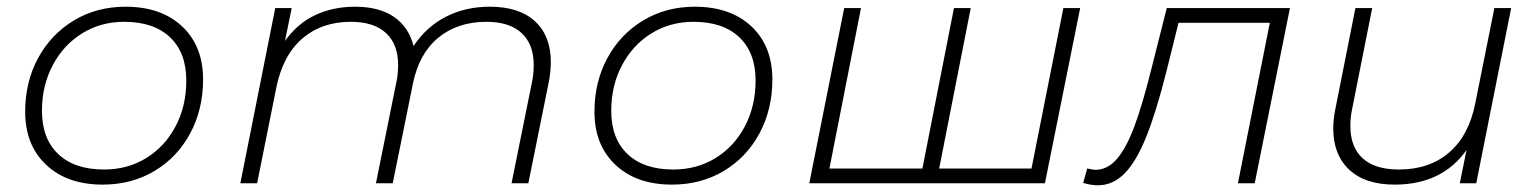

<svg xmlns="http://www.w3.org/2000/svg" viewBox="-20 -546 4578 572"><path d="M55 -213Q55 -302 93.5 -373Q132 -444 200 -485Q268 -526 354 -526Q460 -526 522.5 -467.5Q585 -409 585 -309Q585 -220 546.5 -148.5Q508 -77 440 -36.5Q372 4 286 4Q180 4 117.5 -55Q55 -114 55 -213ZM535 -306Q535 -389 486.5 -435Q438 -481 350 -481Q280 -481 224.5 -446.5Q169 -412 137 -351.5Q105 -291 105 -216Q105 -133 153.5 -87Q202 -41 290 -41Q360 -41 415.5 -75Q471 -109 503 -169.5Q535 -230 535 -306Z M1621 -361Q1621 -334 1615 -302L1554 0H1504L1565 -302Q1570 -325 1570 -353Q1570 -414 1534 -447.5Q1498 -481 1429 -481Q1343 -481 1285.5 -433.5Q1228 -386 1210 -296L1150 0H1100L1161 -302Q1166 -325 1166 -353Q1166 -414 1130 -447.5Q1094 -481 1025 -481Q938 -481 880 -430.5Q822 -380 803 -284L746 0H696L800 -522H849L829 -424Q866 -476 919 -501Q972 -526 1038 -526Q1110 -526 1154 -495.5Q1198 -465 1212 -409Q1251 -467 1309 -496.5Q1367 -526 1439 -526Q1527 -526 1574 -482.5Q1621 -439 1621 -361Z M1751 -213Q1751 -302 1789.5 -373Q1828 -444 1896 -485Q1964 -526 2050 -526Q2156 -526 2218.5 -467.5Q2281 -409 2281 -309Q2281 -220 2242.5 -148.5Q2204 -77 2136 -36.5Q2068 4 1982 4Q1876 4 1813.5 -55Q1751 -114 1751 -213ZM2231 -306Q2231 -389 2182.5 -435Q2134 -481 2046 -481Q1976 -481 1920.5 -446.5Q1865 -412 1833 -351.5Q1801 -291 1801 -216Q1801 -133 1849.5 -87Q1898 -41 1986 -41Q2056 -41 2111.5 -75Q2167 -109 2199 -169.5Q2231 -230 2231 -306Z M3198 -522 3093 0H2391L2495 -522H2545L2451 -44H2728L2822 -522H2872L2778 -44H3053L3148 -522Z M3823 -522 3718 0H3668L3763 -478H3491L3456 -337Q3425 -214 3395.5 -140Q3366 -66 3331 -30Q3296 6 3251 6Q3231 6 3207 -1L3219 -44Q3239 -40 3243 -40Q3279 -40 3307 -72Q3335 -104 3359.5 -169.5Q3384 -235 3411 -344L3456 -522Z M4482 -522 4378 0H4329L4349 -99Q4276 4 4135 4Q4047 4 3999.5 -40.5Q3952 -85 3952 -163Q3952 -190 3958 -220L4018 -522H4068L4008 -220Q4003 -198 4003 -170Q4003 -108 4039.5 -74.5Q4076 -41 4148 -41Q4238 -41 4297 -91.5Q4356 -142 4375 -238L4432 -522Z"/></svg>

Font: Montserrat Alternates Light
Style: Italic
Weight: 300
Italic angle: -11.3°
Designer: Julieta Ulanovsky
Foundry: Julieta Ulanovsky
Version: Version 7.200